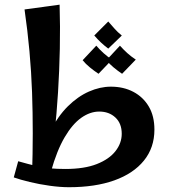

<svg xmlns="http://www.w3.org/2000/svg" viewBox="-20 -772 720 802"><path d="M268.2 10Q231.8 10 187.8 3.9Q143.8 -2.2 103.9 -11.9Q64 -21.5 37.5 -31L56 -98.5Q93 -87.8 137.2 -77Q181.5 -66.2 253.2 -66.2Q332.2 -66.2 384.1 -86.6Q436 -107 462.2 -140.5Q488.5 -174 488.5 -213.2Q488.5 -256.5 462 -281.2Q435.5 -306 394.5 -306Q356.2 -306 319.2 -279.8Q282.2 -253.5 249.9 -198.4Q217.5 -143.2 193 -56L145 -75.8Q159.2 -160.5 190.4 -223.5Q221.5 -286.5 263.4 -327.9Q305.2 -369.2 351.6 -389.6Q398 -410 443 -410Q496 -410 537 -388.4Q578 -366.8 601.5 -327Q625 -287.2 625 -230.5Q625 -155.2 581.1 -101.1Q537.2 -47 457.4 -18.5Q377.5 10 268.2 10ZM113.8 -39.8Q119.8 -217.5 113.9 -386.6Q108 -555.8 82.5 -732.5L229 -752.5Q231.8 -660.8 229.9 -568.4Q228 -476 222.4 -386.6Q216.8 -297.2 207.9 -214.1Q199 -131 187.2 -57.8ZM432.2 -569Q415.8 -581.2 401.4 -594.8Q387 -608.2 373.8 -623.8L432.2 -682.2Q446.8 -665.5 458.9 -651.8Q471 -638 488.8 -623.5ZM391.5 -463.8Q373.2 -476 355.5 -490.4Q337.8 -504.8 325.2 -520.5L382.2 -581.2Q397.2 -564 412.8 -549.9Q428.2 -535.8 448 -523ZM490 -463.8Q471.8 -476 454.5 -490.4Q437.2 -504.8 424.5 -520.5L481 -581.2Q496.5 -564 512.1 -549.9Q527.8 -535.8 547.2 -523Z"/></svg>

Font: Marhey Light
Style: Regular
Weight: 300
Designer: Nur Syamsi & Bustanul Arifin
Foundry: Namelatype
Version: Version 1.000